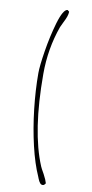

<svg xmlns="http://www.w3.org/2000/svg" viewBox="-104 -835 502 1043"><g transform="rotate(10 146.5 -314.0)"><path d="M180.7 126Q180.7 127.4 184.1 134.8Q187.5 144 190.4 148.7Q193.4 153.3 194.8 155.3Q198.2 161.1 202.4 163.6Q206.5 166 212.4 166Q220.2 166 227.5 153.8Q223.1 136.7 207 106.4Q189.9 76.7 186.5 67.9Q110.8 -112.8 110.8 -429.2Q110.8 -568.8 155.8 -694.8Q159.7 -704.1 168.9 -722.7Q179.2 -742.7 184.6 -757.6Q189.9 -772.5 190.4 -786.1L180.7 -793.9Q156.7 -793.5 132.3 -711.4Q110.4 -636.2 96.9 -552Q83.5 -467.8 83.5 -429.2Q83.5 -334.5 95.2 -231.4Q106.9 -128.4 128.9 -34.4Q150.9 59.6 180.7 126Z"/></g></svg>

Font: Amatica SC
Style: Regular
Weight: 400
Version: Version 2.000